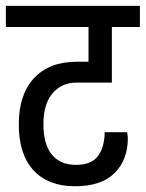

<svg xmlns="http://www.w3.org/2000/svg" viewBox="-32 -701 504 664"><path d="M232.4 -415.3Q181.1 -415.3 149.7 -378.4Q118.2 -341.4 118.2 -271.5Q118.2 -201.6 147.5 -166.2Q176.8 -130.8 230.2 -130.8Q283.7 -130.8 306.5 -160.9Q329.3 -191.1 330.1 -243.7H407.5Q410.1 -228.1 410.1 -223.3Q410.1 -148.6 364.5 -102.7Q318.9 -56.9 226.8 -56.9Q134.7 -56.9 83.8 -112.1Q33 -167.2 33 -270.9Q33 -374.5 85.8 -430.9Q138.6 -487.4 232.4 -487.4H274.1V-607.7H-11.7V-680.7H451.8V-607.7H354.9V-415.3Z"/></svg>

Font: Puralecka Narrow
Style: Regular
Weight: 400
Designer: Hector Gatti, Marcela Romero, Pablo Cosgaya and Nicolas Silva
Version: Version 1.004;PS 001.004;hotconv 1.0.70;makeotf.lib2.5.58329